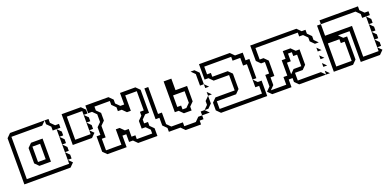

<svg xmlns="http://www.w3.org/2000/svg" viewBox="-4 -1325 4295 2110"><g transform="rotate(-20 2143.5 -270.0)"><path d="M540 -450V-495L495 -540V-585H540V-540L585 -495H630V-450ZM585 -360V-450L630 -405V-360ZM585 -270V-360L630 -315V-270ZM360 -180V-360H270V-180ZM585 -180V-270L630 -225V-180ZM585 -90V-180L630 -135V-90ZM45 0V-540L90 -585H495L450 -540H90V-45H585V-90L630 -45L585 0ZM225 -180V-360L270 -405H405V-135H270Z M918 -405V-495L963 -450V-405ZM918 -315V-405L963 -360V-315ZM693 -225V-585H918L963 -540V-495H918V-540H738V-270H918V-315L963 -270L918 -225Z M1016 -180V-45H1196V-225H1241L1286 -180H1331V-90H1376V-45H1556V-90L1511 -135H1466V-225L1511 -270V-315H1556V-540H1421V-360H1376L1331 -405H1286V-450L1241 -495V-540H1061V-495L1106 -450V-360L1061 -315V-180ZM971 -45V-225H1016V-315L1061 -360V-450L1016 -495H971V-585H1241L1286 -540V-495L1331 -450H1376V-585H1556L1601 -540V-270H1556L1511 -225V-180H1556V-135L1601 -90V0H1376L1331 -45H1286V-135H1241V0H1016Z M2230 -360V-495L2185 -540H2230L2275 -495V-360ZM2275 -315V-360L2320 -315ZM2275 -225V-270L2320 -225ZM2185 -90 2230 -135V-180L2275 -225V-135L2230 -90ZM1735 0V-45L1690 -90V-180H1645V-540H1690V-225H1735V-90L1780 -45H1915V0H2050L2095 -45H2140V0H2095V45H1915L1870 0ZM1870 -180V-540H1960V-405H2095V-225L2050 -180V-135H1960L1915 -180ZM2140 -45V-90H2185L2230 -45ZM1915 -225H1960V-180H2005L2050 -225V-360H1915Z M2300 -45V-135L2345 -180H2570V-360H2390L2345 -405H2300V-585H2660L2705 -540H2795V-450H2840V-225H2795V-405H2750V-495H2660V-540H2345V-450H2390V-405H2570L2615 -360V-180L2570 -135H2345V-45H2840V-135H2795V-225L2840 -180H2885V0H2345Z M3574 -270V-315L3619 -270ZM2899 -45 2944 -90V-225H2989V-360H2944L2899 -405V-585H3439L3484 -540H3529V-495L3574 -450V-405L3619 -360H3574L3529 -405V-450L3484 -495H3439V-540H2944V-405H2989L3034 -360V-180H2989V-90L2944 -45H3124V-135H3169V-315H3214V-405H3304L3349 -360H3394V-180L3349 -135H3259V-45H3529L3574 0H3259L3214 -45V-90H3169V0H2944ZM3574 -180V-225L3619 -180ZM3574 -90V-135L3619 -90ZM3214 -135 3259 -180H3349V-315H3304V-360H3259V-270H3214ZM3574 0V-45L3619 0Z M3709 -540V-585H4159V-540L4204 -495H4249V-450H4159V-495L4114 -540ZM4204 -360V-450L4249 -405V-360ZM4204 -270V-360L4249 -315V-270ZM4204 -180V-270L4249 -225V-180ZM4204 -90V-180L4249 -135V-90ZM3709 -45H3889V-270H3844V-315H3709ZM3664 0V-540H3709V-405H4024V-45H4204V-90L4249 -45L4204 0H3979V-360H3844L3889 -315H3934V-45L3889 0Z"/></g></svg>

Font: Rubik Iso
Style: Regular
Weight: 400
Designer: Hubert and Fischer, NaN
Foundry: Hubert and Fischer, NaN
Version: Version 2.200